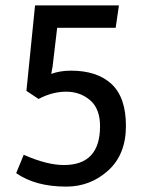

<svg xmlns="http://www.w3.org/2000/svg" viewBox="-20 -545 529 712"><path d="M243 -283Q340 -283 393.5 -233.5Q447 -184 447 -78Q447 28 381 87.5Q315 147 226 147Q111 147 40 97L68 29Q154 67 217 67Q351 67 351 -77Q351 -142 314 -173.5Q277 -205 225.5 -205Q174 -205 123 -178L78 -208L110 -525H421L409 -442H192L175 -298L170 -271Q203 -283 243 -283Z"/></svg>

Font: Magra
Style: Regular
Weight: 400
Designer: Viviana Monsalve
Foundry: Viviana Monsalve
Version: Version 1.001